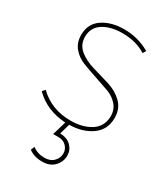

<svg xmlns="http://www.w3.org/2000/svg" viewBox="-181 -602 789 900"><g transform="rotate(30 213.5 -152.0)"><path d="M389 -134Q389 -70 340 -35.5Q291 -1 220 0L204 56Q242 57 263.5 78.5Q285 100 285 130Q285 163 261.5 188Q238 213 196 213Q152 213 123 191L131 171Q159 192 196 192Q228 192 246 173.5Q264 155 264 130Q264 108 248 91.5Q232 75 206 75H177L199 0Q96 -6 30 -72L43 -87Q112 -20 215 -20Q280 -20 323.5 -47.5Q367 -75 369 -129Q370 -166 348 -191.5Q326 -217 291 -229.5Q256 -242 215.5 -255.5Q175 -269 140 -282.5Q105 -296 81.5 -324Q58 -352 58 -393Q58 -454 104.5 -485.5Q151 -517 222 -517Q296 -517 360 -480L350 -463Q297 -497 223 -497Q159 -497 118.5 -471Q78 -445 78 -395Q78 -352 110 -326Q142 -300 187.5 -287Q233 -274 279 -260Q325 -246 357 -215Q389 -184 389 -134Z"/></g></svg>

Font: Montserrat arm Thin
Style: Regular
Weight: 250
Designer: Julieta Ulanovsky
Foundry: Julieta Ulanovsky
Version: Version 6.000;PS 006.000;hotconv 1.0.88;makeotf.lib2.5.64775